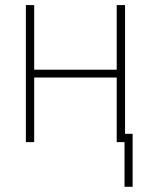

<svg xmlns="http://www.w3.org/2000/svg" viewBox="-20 -550 580 743"><path d="M112.3 -280.3H431.6V-530.3H463.9V-32.2H493.2V172.9H461.9V0H431.6V-250H112.3V0H80.1V-530.3H112.3Z"/></svg>

Font: Pretendard Std Thin
Style: Regular
Weight: 100
Designer: Base glyphs from Inter by Rasmus Andersson; Hangeul glyphs from Noto Sans CJK(Source Han Sans) by Jang Soo-young and Kan
Foundry: Kil Hyung-jin
Version: Version 1.309